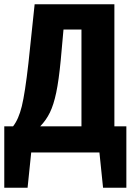

<svg xmlns="http://www.w3.org/2000/svg" viewBox="-26 -713 627 898"><path d="M565 -122V165H456L439 0H120L103 165H-6V-122H35Q61 -155 76 -216Q91 -277 107 -418L136 -693H509V-122ZM355 -575H271L258 -431Q249 -337 237 -280Q225 -223 207.5 -187Q190 -151 162 -122H355Z"/></svg>

Font: Fira Sans Condensed
Style: Bold
Weight: 700
Width: 3
Designer: bBox Type GmbH & Carrois Corporate GbR & Edenspiekermann AG
Foundry: bBox Type GmbH & Carrois Corporate GbR & Edenspiekermann AG
Version: Version 4.301